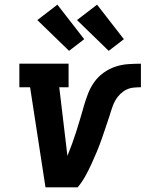

<svg xmlns="http://www.w3.org/2000/svg" viewBox="-20 -803 640 823"><path d="M175 0 109 -429H63V-530H274V-429H234L264 -177Q265 -166 266.5 -155.5Q268 -145 269 -135Q290 -186 306.5 -238Q323 -290 338 -343V-344Q346 -371 356 -398Q366 -425 382.5 -449Q399 -473 423 -490.5Q447 -508 474 -517Q501 -526 529 -528Q557 -530 584 -530V-429Q569 -429 553 -427.5Q537 -426 522.5 -419Q508 -412 496 -400.5Q484 -389 475.5 -374.5Q467 -360 462 -345Q457 -330 452 -315V-314Q443 -287 434 -260Q425 -233 415.5 -206Q406 -179 395 -152.5Q384 -126 372 -100Q360 -74 346 -48.5Q332 -23 313 0ZM446 -585 310 -717 396 -783 511 -635ZM276 -585 140 -717 226 -783 341 -635Z"/></svg>

Font: Iosevka Slab Extended Oblique
Style: Bold
Weight: 700
Width: 7
Italic angle: -9°
Monospace: yes
Designer: Belleve Invis
Foundry: Belleve Invis
Version: Version 11.1.1; ttfautohint (v1.8.3)